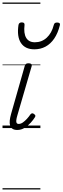

<svg xmlns="http://www.w3.org/2000/svg" viewBox="-20 -1018 497 1526"><path d="M117 15Q94 15 80 6Q66 -3 60.5 -20Q55 -37 57.5 -60.5Q60 -84 68 -112L177 -495Q181 -506 187 -510.5Q193 -515 208 -515Q222 -515 228.5 -509Q235 -503 232 -493L118 -101Q111 -78 109.5 -62.5Q108 -47 112.5 -40Q117 -33 128 -33Q145 -33 161.5 -44.5Q178 -56 194 -73.5Q210 -91 222 -109Q229 -117 236 -117.5Q243 -118 250 -112Q260 -105 261 -99.5Q262 -94 258 -87Q246 -67 225 -43.5Q204 -20 176.5 -2.5Q149 15 117 15ZM253 -626Q180 -626 146.5 -676.5Q113 -727 127 -820Q129 -830 135.5 -835Q142 -840 153 -840Q166 -840 171 -834.5Q176 -829 175 -820Q167 -753 188 -717.5Q209 -682 257 -682Q312 -682 351.5 -718.5Q391 -755 407 -818Q410 -830 416 -834.5Q422 -839 434 -839Q447 -839 453 -833.5Q459 -828 456 -818Q440 -754 411 -711.5Q382 -669 342 -647.5Q302 -626 253 -626ZM0 478H301V488H0ZM0 -20H301V0H0ZM0 -505H301V-500H0ZM0 -998H301V-988H0Z"/></svg>

Font: Playwrite AU SA Guides
Style: Regular
Weight: 400
Designer: Veronika Burian, José Scaglione
Foundry: TypeTogether
Version: Version 1.003